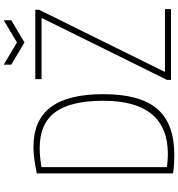

<svg xmlns="http://www.w3.org/2000/svg" viewBox="18 -970 970 1047"><g transform="rotate(-90 503.5 -447.0)"><path d="M182 18Q156 18 131.5 16.5Q107 15 81 11V-732Q125 -741 160 -745.5Q195 -750 225 -750Q371 -750 442 -656Q513 -562 513 -369Q513 -169 433 -75.5Q353 18 182 18ZM185 -17Q477 -17 477 -369Q477 -547 414.5 -631.5Q352 -716 220 -716Q194 -716 168 -713.5Q142 -711 115 -706V-22Q135 -20 152.5 -18.5Q170 -17 185 -17ZM591 -22 927 -702V-706H595V-740H973V-719L636 -37V-33H977V0H591ZM674 -912 795 -840 916 -912V-871L795 -799L674 -871Z"/></g></svg>

Font: Encode Sans Compressed
Style: Thin
Weight: 100
Designer: Pablo Impallari, Andres Torresi
Foundry: Pablo Impallari, Andres Torresi
Version: Version 1.000; ttfautohint (v1.00) -l 8 -r 50 -G 200 -x 14 -